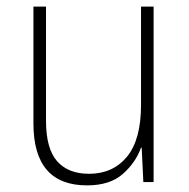

<svg xmlns="http://www.w3.org/2000/svg" viewBox="-20 -550 570 580"><path d="M243 10Q81 10 81 -177V-530H119V-185Q119 -101 152.5 -63Q186 -25 249 -25Q321 -25 363.5 -76.5Q406 -128 406 -233V-530H444V0H413L408 -104H406Q390 -59 351 -24.5Q312 10 243 10Z"/></svg>

Font: Noto Sans Mono Condensed ExtraLight
Style: Regular
Weight: 200
Width: 3
Designer: Monotype Design Team
Foundry: Monotype Imaging Inc.
Version: Version 2.014; ttfautohint (v1.8.4.7-5d5b)